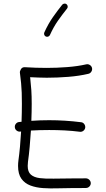

<svg xmlns="http://www.w3.org/2000/svg" viewBox="-20 -1052 596 1079"><path d="M63.5 -335.9Q62 -347.2 69.1 -356.2Q76.2 -365.2 86.9 -366.2Q94.2 -367.2 101.1 -367.7Q103 -420.4 103 -468.8Q103 -503.9 102.1 -531Q101.1 -558.1 98.6 -584.7Q96.2 -611.3 91.8 -643.6Q90.8 -651.9 97.9 -663.6Q105 -675.3 120.1 -674.3Q150.9 -672.4 181.6 -671.4Q212.4 -670.4 242.7 -670.4Q299.3 -670.4 358.6 -675Q418 -679.7 464.4 -690.4Q475.1 -692.9 484.9 -686.8Q494.6 -680.7 497.1 -669.9Q499.5 -659.2 493.4 -649.4Q487.3 -639.6 476.6 -637.2Q424.8 -625 363.3 -620.1Q301.8 -615.2 242.7 -615.2Q219.2 -615.2 195.8 -616.2Q172.4 -617.2 149.4 -618.2Q153.8 -579.1 156 -546.1Q158.2 -513.2 158.2 -468.8Q158.2 -423.3 156.2 -373Q203.6 -376.5 256.3 -376.5Q345.2 -376.5 435.1 -365.2Q446.3 -364.3 453.1 -355.2Q460 -346.2 459 -335Q457.5 -324.2 448.7 -317.1Q439.9 -310.1 428.7 -311.5Q386.2 -316.9 343.3 -319.1Q300.3 -321.3 256.3 -321.3Q229.5 -321.3 204.1 -320.6Q178.7 -319.8 153.8 -318.4Q150.9 -271 146.7 -225.8Q142.6 -180.7 137.2 -142.6Q135.7 -130.9 135.7 -119.6Q135.7 -86.4 153.3 -70.8Q170.9 -55.2 203.6 -51Q236.3 -46.9 283 -48.1Q329.6 -49.3 387.2 -49.3Q406.7 -49.3 425.3 -49.3Q443.8 -49.3 461.9 -49.8Q473.1 -49.8 481.4 -42Q489.7 -34.2 490.2 -22.9Q490.2 -11.7 482.2 -3.7Q474.1 4.4 462.9 4.4Q444.3 4.9 425.5 4.9Q406.7 4.9 387.2 4.9Q347.2 4.9 304.7 6.3Q262.2 7.8 222.4 5.1Q182.6 2.4 150.9 -9.5Q119.1 -21.5 100.3 -47.6Q81.5 -73.7 81.5 -119.6Q81.5 -134.8 83.5 -149.9Q88.4 -185.1 92.3 -227.1Q96.2 -269 98.6 -313Q96.2 -313 93.8 -312.5Q83 -311 73.7 -318.1Q64.5 -325.2 63.5 -335.9ZM354 -1028.3Q359.4 -1023.9 360.4 -1016.6Q361.3 -1009.3 356.9 -1003.9Q329.6 -969.7 305.4 -935.3Q281.2 -900.9 260.7 -855.5Q257.8 -849.1 251 -846.4Q244.1 -843.8 237.8 -846.7Q231.4 -849.1 228.8 -856.2Q226.1 -863.3 229 -869.6Q251 -918 276.6 -954.6Q302.2 -991.2 329.6 -1025.4Q334 -1030.8 341.6 -1031.7Q349.1 -1032.7 354 -1028.3Z"/></svg>

Font: Mikhak-DS1-FD Light
Style: Regular
Weight: 300
Designer: Amin Abedi
Version: Version 3.2